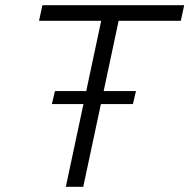

<svg xmlns="http://www.w3.org/2000/svg" viewBox="-20 -718 728 738"><path d="M233 0 369 -638H130L143 -698H688L675 -638H436L300 0ZM179.4 -318 191.2 -368H502.6L490.8 -318Z"/></svg>

Font: Azeret Mono Thin ExtraLight
Style: Italic
Weight: 250
Italic angle: -12°
Version: Version 1.002